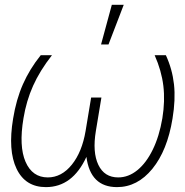

<svg xmlns="http://www.w3.org/2000/svg" viewBox="-20 -764 766 794"><path d="M148.4 -535.6H194.8Q144.5 -471.2 116.7 -408.9Q88.9 -346.7 77.1 -274.9Q57.6 -159.2 85.7 -94.7Q113.8 -30.3 177.7 -30.3Q234.4 -30.3 276.9 -82.8Q319.3 -135.3 334 -222.7L356.9 -360.8H399.4L376.5 -222.7Q361.8 -134.3 386.7 -82.3Q411.6 -30.3 468.8 -30.3Q511.2 -30.3 548.1 -60.3Q585 -90.3 611.8 -145.3Q638.7 -200.2 651.4 -274.9Q663.1 -346.7 655.5 -409.2Q647.9 -471.7 619.6 -535.6H666Q692.4 -478.5 699.5 -415.3Q706.5 -352.1 693.4 -273.4Q671.9 -141.6 610.1 -65.9Q548.3 9.8 463.9 9.8Q353.5 9.8 337.4 -115.2Q279.8 9.8 169.9 9.8Q85 9.8 48.6 -65.9Q12.2 -141.6 34.2 -273.4Q46.9 -352.1 74.7 -415.3Q102.5 -478.5 148.4 -535.6ZM397.9 -580.1 442.4 -744.1H491.7L428.7 -580.1Z"/></svg>

Font: Inter Display Extra Light
Style: Italic
Weight: 200
Italic angle: -9.39999°
Designer: Rasmus Andersson
Foundry: rsms
Version: Version 4.000;git-4fc901f